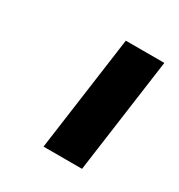

<svg xmlns="http://www.w3.org/2000/svg" viewBox="-78 -740 342 367"><g transform="rotate(30 92.5 -556.0)"><path d="M185 -683 150 -429H65L100 -683Z"/></g></svg>

Font: Ropa Sans
Style: Italic
Weight: 400
Version: Version 1.100